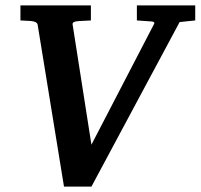

<svg xmlns="http://www.w3.org/2000/svg" viewBox="-20 -691 746 714"><path d="M706 -615 648 -609 320 3H218L120 -599Q118 -611 94 -613Q75 -614 56 -615V-671H318V-615Q295 -614 271.5 -612.5Q248 -611 250 -600L320 -153L553 -602Q557 -609 546 -611L489 -615V-671H706Z"/></svg>

Font: Apparatus SIL
Style: Bold Italic
Weight: 700
Italic angle: -11°
Version: Version 1.0